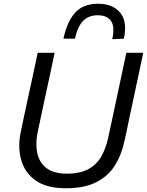

<svg xmlns="http://www.w3.org/2000/svg" viewBox="-20 -995 786 1026"><path d="M331.5 11Q229 11 170.2 -30.8Q111.5 -72.5 93 -142Q83 -178 83 -217Q83 -253.5 91.5 -292.5Q97.5 -322.5 108 -371Q118.5 -419 130 -473.5Q144.5 -541 157 -597.5Q169 -654 181.5 -713H272Q259.5 -654 247.5 -597.5Q235 -541 220.5 -473L182 -292Q174.5 -256.5 174.5 -224.5Q174.5 -200 179 -178Q189.5 -127 228 -97Q266.5 -67 337.5 -67Q408 -67 452.2 -91.2Q496.5 -115.5 521 -158.5Q545.5 -201.5 558 -258L604 -473Q618 -540.5 630.5 -597.5Q642.5 -654 655 -713H745.5Q733 -654 721 -597.5Q709 -541 694.5 -473Q684.5 -427.5 675 -382.5Q665.5 -337.5 658 -300.5Q650 -263.5 645 -241Q630 -169.5 595 -112.5Q560 -55.5 496.2 -22.2Q432.5 11 331.5 11ZM580 -785.5Q586 -812.5 586 -834Q586 -866 572.5 -884Q550.5 -913.5 502 -913.5Q453.5 -913.5 424 -883.2Q394.5 -853 380.5 -788.5H319Q339 -880.5 382 -927.8Q425 -975 504 -975Q582 -975 622 -927.5Q648.5 -895.5 648.5 -844Q648.5 -818.5 642 -788.5Z"/></svg>

Font: Heraclito
Style: Italic
Weight: 400
Italic angle: -12°
Designer: Kostas Bartsokas (font) & Cristiano Sobral (main changes)
Foundry: Kostas Bartsokas (font) & Cristiano Sobral (main changes)
Version: Version 1.00;July 8, 2020;FontCreator 13.0.0.2655 64-bit